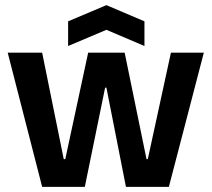

<svg xmlns="http://www.w3.org/2000/svg" viewBox="-20 -727 823 747"><path d="M144 0 10 -522H144L228 -108H234L323 -522H465L550 -108H555L645 -522H773L637 0H470L394 -386H389L310 0ZM245 -548V-644L394 -707L542 -644V-548L394 -611Z"/></svg>

Font: Bricolage Grotesque 48pt SemiBold
Style: Regular
Weight: 600
Designer: Mathieu Triay
Foundry: Atelier Triay
Version: Version 1.000; ttfautohint (v1.8.4.7-5d5b);gftools[0.9.32]